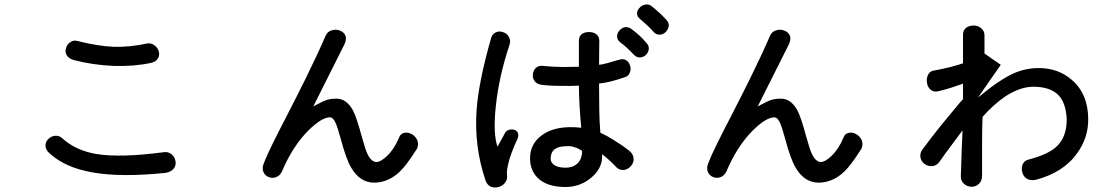

<svg xmlns="http://www.w3.org/2000/svg" viewBox="-20 -862 5040 864"><path d="M328.1 -677.7Q310.5 -682.6 295.9 -671.9Q282.2 -663.1 277.3 -646.5Q271.5 -629.9 279.3 -615.2Q288.1 -598.6 311.5 -591.8Q398.4 -569.3 491.2 -565.4Q584 -562.5 660.2 -579.1Q682.6 -584 691.4 -600.6Q699.2 -614.3 694.3 -631.8Q688.5 -648.4 673.8 -659.2Q658.2 -669.9 640.6 -666Q563.5 -649.4 491.2 -651.4Q420.9 -654.3 328.1 -677.7ZM260.7 -239.3Q246.1 -252.9 227.5 -251Q210 -249 197.3 -236.3Q184.6 -223.6 184.6 -207Q184.6 -188.5 202.1 -172.9Q272.5 -107.4 397.5 -85.9Q524.4 -63.5 724.6 -84Q750 -87.9 762.7 -104.5Q773.4 -119.1 769.5 -137.7Q766.6 -156.2 752 -168Q736.3 -180.7 714.8 -176.8Q521.5 -151.4 414.1 -168.9Q321.3 -184.6 260.7 -239.3Z M1445.3 -701.2Q1406.2 -611.3 1354.5 -506.8Q1324.2 -445.3 1267.6 -335Q1225.6 -253.9 1209 -219.7Q1180.7 -163.1 1168 -128.9Q1158.2 -107.4 1165 -88.9Q1171.9 -72.3 1188.5 -65.4Q1205.1 -58.6 1221.7 -64.5Q1240.2 -71.3 1249 -90.8Q1296.9 -204.1 1368.2 -275.4Q1427.7 -334 1464.8 -334Q1479.5 -334 1491.2 -306.6Q1499 -289.1 1512.7 -239.3Q1537.1 -146.5 1560.5 -107.4Q1599.6 -40 1665 -40Q1728.5 -41 1780.3 -90.8Q1810.5 -120.1 1853.5 -188.5L1855.5 -190.4Q1865.2 -210 1858.4 -229.5Q1851.6 -247.1 1834 -257.8Q1817.4 -267.6 1800.8 -264.6Q1782.2 -261.7 1775.4 -242.2Q1753.9 -190.4 1720.7 -159.2Q1692.4 -132.8 1672.9 -132.8Q1649.4 -134.8 1632.8 -170.9Q1623 -192.4 1606.4 -252.9Q1585 -333 1568.4 -365.2Q1539.1 -418 1495.1 -418Q1467.8 -418 1450.2 -412.1Q1436.5 -408.2 1398.4 -387.7L1389.6 -382.8L1529.3 -661.1Q1541 -684.6 1534.2 -702.1Q1527.3 -717.8 1508.8 -724.6Q1491.2 -731.4 1472.7 -725.6Q1453.1 -719.7 1445.3 -701.2Z M2599.6 -182.6Q2599.6 -149.4 2581.1 -128.9Q2560.5 -107.4 2524.4 -107.4Q2489.3 -107.4 2471.7 -121.1Q2458 -131.8 2458 -147.5Q2458 -169.9 2468.8 -183.6Q2486.3 -204.1 2531.2 -204.1Q2546.9 -206.1 2566.4 -199.2Q2584 -194.3 2599.6 -182.6ZM2585 -679.7V-561.5H2581.1Q2540 -560.5 2510.7 -560.5Q2458 -561.5 2422.9 -565.4Q2403.3 -568.4 2390.6 -555.7Q2379.9 -544.9 2377.9 -527.3Q2376 -510.7 2385.7 -497.1Q2395.5 -483.4 2417 -480.5Q2451.2 -475.6 2506.8 -475.6Q2546.9 -474.6 2585 -476.6Q2585 -446.3 2587.9 -387.7Q2590.8 -336.9 2595.7 -287.1Q2481.4 -299.8 2418.9 -253.9Q2365.2 -214.8 2365.2 -149.4Q2365.2 -97.7 2397.5 -63.5Q2439.5 -20.5 2524.4 -20.5Q2590.8 -20.5 2640.6 -62.5Q2693.4 -106.4 2689.5 -168Q2715.8 -147.5 2727.5 -135.7Q2740.2 -124 2756.8 -106.4Q2771.5 -94.7 2791 -97.7Q2808.6 -101.6 2820.3 -116.2Q2833 -130.9 2831.1 -149.4Q2830.1 -168.9 2810.5 -184.6Q2782.2 -207 2752.9 -224.6Q2714.8 -250 2681.6 -264.6Q2677.7 -312.5 2676.8 -364.3Q2675.8 -408.2 2675.8 -486.3Q2694.3 -487.3 2727.5 -495.1Q2761.7 -503.9 2794.9 -515.6Q2809.6 -521.5 2814.5 -536.1Q2820.3 -550.8 2815.4 -566.4Q2810.5 -583 2797.9 -590.8Q2784.2 -599.6 2765.6 -592.8L2756.8 -590.8Q2728.5 -582 2713.9 -578.1Q2688.5 -571.3 2675.8 -570.3L2676.8 -679.7Q2676.8 -698.2 2662.1 -709Q2649.4 -717.8 2630.9 -717.8Q2611.3 -717.8 2598.6 -709Q2585 -698.2 2585 -679.7ZM2188.5 -685.5Q2134.8 -496.1 2125 -372.1Q2112.3 -204.1 2165 -49.8Q2171.9 -29.3 2189.5 -21.5Q2206.1 -15.6 2223.6 -20.5Q2242.2 -25.4 2252.9 -40Q2263.7 -54.7 2261.7 -72.3Q2257.8 -95.7 2273.4 -148.4Q2288.1 -194.3 2308.6 -236.3Q2315.4 -253.9 2309.6 -265.6Q2304.7 -275.4 2293 -278.3Q2280.3 -281.2 2268.6 -277.3Q2255.9 -272.5 2251 -260.7Q2245.1 -249 2239.3 -239.3Q2232.4 -226.6 2218.8 -202.1Q2198.2 -259.8 2210.9 -381.8Q2224.6 -516.6 2273.4 -662.1Q2279.3 -681.6 2268.6 -698.2Q2259.8 -712.9 2242.2 -717.8Q2224.6 -723.6 2210 -715.8Q2193.4 -708 2188.5 -685.5ZM2910.2 -835.9Q2896.5 -844.7 2880.9 -840.8Q2867.2 -837.9 2857.4 -826.2Q2846.7 -815.4 2846.7 -801.8Q2846.7 -787.1 2860.4 -776.4Q2881.8 -757.8 2894.5 -746.1Q2910.2 -731.4 2919.9 -719.7Q2932.6 -705.1 2948.2 -706.1Q2962.9 -706.1 2974.6 -716.8Q2986.3 -728.5 2989.3 -743.2Q2991.2 -758.8 2980.5 -770.5Q2966.8 -786.1 2948.2 -803.7Q2928.7 -821.3 2910.2 -835.9ZM2820.3 -732.4Q2805.7 -742.2 2790 -739.3Q2776.4 -735.4 2766.6 -723.6Q2756.8 -711.9 2756.8 -698.2Q2756.8 -683.6 2769.5 -672.9Q2788.1 -659.2 2804.7 -643.6Q2817.4 -631.8 2831.1 -617.2Q2842.8 -603.5 2859.4 -603.5Q2874 -603.5 2885.7 -614.3Q2897.5 -625 2899.4 -639.6Q2901.4 -656.2 2889.6 -668Q2877 -683.6 2858.4 -701.2Q2838.9 -718.8 2820.3 -732.4Z M3445.3 -701.2Q3406.2 -611.3 3354.5 -506.8Q3324.2 -445.3 3267.6 -335Q3225.6 -253.9 3209 -219.7Q3180.7 -163.1 3168 -128.9Q3158.2 -107.4 3165 -88.9Q3171.9 -72.3 3188.5 -65.4Q3205.1 -58.6 3221.7 -64.5Q3240.2 -71.3 3249 -90.8Q3296.9 -204.1 3368.2 -275.4Q3427.7 -334 3464.8 -334Q3479.5 -334 3491.2 -306.6Q3499 -289.1 3512.7 -239.3Q3537.1 -146.5 3560.5 -107.4Q3599.6 -40 3665 -40Q3728.5 -41 3780.3 -90.8Q3810.5 -120.1 3853.5 -188.5L3855.5 -190.4Q3865.2 -210 3858.4 -229.5Q3851.6 -247.1 3834 -257.8Q3817.4 -267.6 3800.8 -264.6Q3782.2 -261.7 3775.4 -242.2Q3753.9 -190.4 3720.7 -159.2Q3692.4 -132.8 3672.9 -132.8Q3649.4 -134.8 3632.8 -170.9Q3623 -192.4 3606.4 -252.9Q3585 -333 3568.4 -365.2Q3539.1 -418 3495.1 -418Q3467.8 -418 3450.2 -412.1Q3436.5 -408.2 3398.4 -387.7L3389.6 -382.8L3529.3 -661.1Q3541 -684.6 3534.2 -702.1Q3527.3 -717.8 3508.8 -724.6Q3491.2 -731.4 3472.7 -725.6Q3453.1 -719.7 3445.3 -701.2Z M4184.6 -544.9Q4165 -543 4156.2 -525.4Q4148.4 -509.8 4151.4 -489.3Q4154.3 -469.7 4167 -459Q4181.6 -446.3 4202.1 -451.2Q4237.3 -460 4258.8 -466.8Q4279.3 -473.6 4313.5 -485.4V-416L4293 -392.6Q4237.3 -325.2 4210 -292Q4168 -239.3 4131.8 -190.4Q4118.2 -171.9 4122.1 -153.3Q4125 -135.7 4140.6 -124Q4156.2 -113.3 4173.8 -114.3Q4192.4 -115.2 4206.1 -131.8L4234.4 -171.9L4311.5 -275.4L4307.6 -185.5L4303.7 -67.4Q4303.7 -46.9 4318.4 -34.2Q4332 -22.5 4351.6 -21.5Q4371.1 -21.5 4384.8 -34.2Q4399.4 -47.9 4399.4 -72.3Q4399.4 -170.9 4399.4 -212.9Q4399.4 -283.2 4401.4 -335.9Q4453.1 -394.5 4507.8 -430.7Q4573.2 -471.7 4629.9 -471.7Q4707 -471.7 4744.1 -432.6Q4776.4 -398.4 4780.3 -326.2Q4780.3 -247.1 4737.3 -205.1Q4700.2 -168 4610.4 -144.5Q4590.8 -140.6 4582 -123Q4575.2 -106.4 4580.1 -87.9Q4584 -69.3 4599.6 -58.6Q4616.2 -47.9 4640.6 -52.7Q4766.6 -85.9 4828.1 -173.8Q4877 -242.2 4877 -324.2Q4877 -439.5 4802.7 -502.9Q4741.2 -555.7 4655.3 -555.7Q4593.8 -555.7 4540 -531.2Q4475.6 -502 4380.9 -422.9L4483.4 -570.3L4410.2 -621.1V-702.1Q4410.2 -723.6 4394.5 -735.4Q4380.9 -747.1 4361.3 -747.1Q4341.8 -747.1 4328.1 -737.3Q4313.5 -725.6 4313.5 -706.1V-577.1Q4291 -569.3 4253.9 -559.6Q4212.9 -549.8 4184.6 -544.9Z"/></svg>

Font: GungsuhChe
Style: Regular
Weight: 400
Monospace: yes
Version: Version 2.21